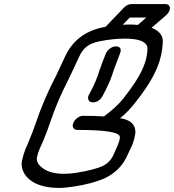

<svg xmlns="http://www.w3.org/2000/svg" viewBox="-20 -920 852 940"><path d="M435 -419Q415 -419 412 -435Q411 -438 411 -441Q411 -447 414 -454L418 -461Q435 -491 449 -525Q460 -550 468 -578Q482 -618 499 -660Q507 -675 520.5 -684Q534 -693 549 -693Q564 -692 569 -683Q571 -678 571 -673Q571 -667 568 -660L567 -657Q553 -622 539 -583Q530 -554 519 -526Q502 -486 480 -446Q462 -419 435 -419ZM293 -69Q321 -69 354 -74Q445 -89 483 -107.5Q521 -126 537 -165L556 -208Q567 -235 567 -249Q567 -284 359 -284Q345 -284 339 -294Q336 -299 336 -305Q336 -311 339 -318Q345 -333 359 -343Q373 -353 387 -353Q445 -353 489 -350Q552 -397 584 -438Q657 -530 682 -592Q702 -639 702 -685Q697 -731 591 -731Q535 -731 468 -718Q424 -709 402 -690Q380 -671 367 -641L322 -545Q286 -475 261 -415Q243 -372 228 -327.5Q213 -283 194 -236L173 -189Q165 -169 161 -150Q160 -146 160 -142Q160 -127 173 -111Q211 -69 293 -69ZM722 -784Q777 -763 777 -718V-712Q774 -648 750 -590Q719 -514 640 -415Q607 -373 568 -341L585 -338Q643 -323 643 -273V-271Q639 -240 627 -209L606 -165Q574 -86 492 -47Q431 -20 337 -6Q300 0 266 0Q156 -1 108 -57Q86 -86 86 -116Q86 -126 88 -135Q94 -163 105 -191L114 -211Q143 -280 157.5 -324Q172 -368 192 -415Q218 -479 255 -550L299 -644Q352 -758 482 -786H483L497 -789L587 -883Q605 -900 623 -900H790Q809 -900 812 -882Q812 -874 809 -867Q805 -856 795 -847ZM581 -799Q598 -800 613 -800Q634 -800 655 -798L696 -834H615Z"/></svg>

Font: Bubblez Graffiti
Style: Italic
Weight: 400
Italic angle: -22.5°
Designer: GGBotNet
Foundry: GGBotNet
Version: 1.00